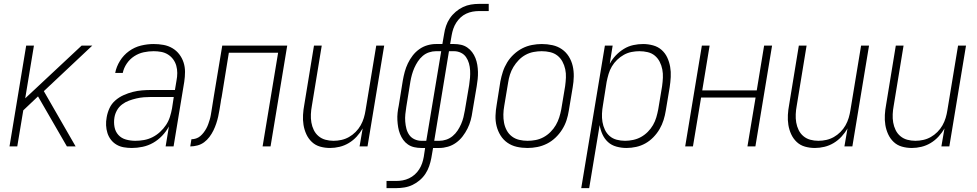

<svg xmlns="http://www.w3.org/2000/svg" viewBox="-20 -755 5040 990"><path d="M29 0 115 -520H155L110 -248L401 -520H456L206 -285L370 0H325L217 -187L176 -258L100 -186L69 0Z M660 8Q639 8 618.5 4.5Q598 1 581 -9Q564 -19 552 -34.5Q540 -50 534 -69Q528 -88 527 -108.5Q526 -129 530 -150Q534 -174 544.5 -197Q555 -220 574.5 -237Q594 -254 617.5 -264.5Q641 -275 664.5 -281Q688 -287 712 -289Q736 -291 760 -291H882L890 -339Q894 -359 894 -378.5Q894 -398 889 -416Q884 -434 873 -449Q862 -464 846 -474Q830 -484 811 -487.5Q792 -491 772 -491Q747 -491 721 -485.5Q695 -480 672 -465Q649 -450 633.5 -427Q618 -404 613 -379H574Q580 -411 598.5 -441Q617 -471 645.5 -491.5Q674 -512 707 -520Q740 -528 772 -528Q798 -528 823 -523.5Q848 -519 869 -506.5Q890 -494 904.5 -475Q919 -456 926.5 -433Q934 -410 934 -384.5Q934 -359 930 -333L875 0H834L851 -103Q837 -77 816 -55Q795 -33 769.5 -18.5Q744 -4 715.5 2Q687 8 660 8ZM678 -29Q700 -29 722.5 -33Q745 -37 766 -47.5Q787 -58 805 -74.5Q823 -91 836 -110.5Q849 -130 856 -152Q863 -174 867 -196L876 -255H760Q741 -255 722 -253.5Q703 -252 683.5 -247.5Q664 -243 645 -236Q626 -229 609.5 -216.5Q593 -204 583 -186Q573 -168 570 -149Q566 -124 570.5 -100Q575 -76 590.5 -59Q606 -42 629.5 -35.5Q653 -29 678 -29Z M961 0 967 -37Q979 -37 991 -41Q1003 -45 1012.5 -53Q1022 -61 1030 -71.5Q1038 -82 1044 -93Q1050 -104 1054 -115.5Q1058 -127 1061.5 -138.5Q1065 -150 1067 -162Q1069 -174 1071 -186Q1074 -205 1077 -223.5Q1080 -242 1083 -261L1126 -520H1461L1375 0H1334L1414 -483H1160L1123 -255Q1121 -248 1120 -241Q1119 -234 1118 -227Q1115 -209 1112 -190.5Q1109 -172 1105 -154Q1101 -136 1095 -118Q1089 -100 1080.5 -82.5Q1072 -65 1060 -49Q1048 -33 1032.5 -21.5Q1017 -10 998 -5Q979 0 961 0Z M1682 8Q1655 8 1630.5 1Q1606 -6 1588 -23Q1570 -40 1559.5 -63Q1549 -86 1545 -111Q1541 -136 1542.5 -162.5Q1544 -189 1549 -215L1599 -520H1639L1588 -209Q1584 -188 1583 -166Q1582 -144 1585.5 -123.5Q1589 -103 1598 -84.5Q1607 -66 1622.5 -53Q1638 -40 1658 -34.5Q1678 -29 1700 -29Q1720 -29 1740.5 -33.5Q1761 -38 1779.5 -48.5Q1798 -59 1813.5 -74.5Q1829 -90 1839.5 -108.5Q1850 -127 1856 -147Q1862 -167 1865 -187L1920 -520H1961L1875 0H1834L1850 -93Q1837 -70 1819 -50.5Q1801 -31 1778.5 -17.5Q1756 -4 1731 2Q1706 8 1682 8Z M1973 215V178H2024Q2040 178 2056.5 175Q2073 172 2089 164.5Q2105 157 2118.5 145Q2132 133 2141.5 118Q2151 103 2156.5 87Q2162 71 2165 54L2172 8H2153Q2134 8 2116 4Q2098 0 2083.5 -10Q2069 -20 2059 -34Q2049 -48 2042.5 -64.5Q2036 -81 2033 -99Q2030 -117 2029 -135.5Q2028 -154 2030 -173Q2032 -192 2036 -210L2057 -340Q2061 -363 2067 -385Q2073 -407 2083 -428Q2093 -449 2107.5 -468Q2122 -487 2141.5 -501Q2161 -515 2183.5 -521.5Q2206 -528 2228 -528H2261L2270 -580Q2273 -601 2280 -621.5Q2287 -642 2299.5 -660.5Q2312 -679 2329.5 -694Q2347 -709 2367 -718.5Q2387 -728 2408 -731.5Q2429 -735 2450 -735H2500V-698H2450Q2434 -698 2417 -695Q2400 -692 2384 -684.5Q2368 -677 2355 -665Q2342 -653 2332.5 -638Q2323 -623 2317.5 -607Q2312 -591 2309 -574L2301 -528H2321Q2340 -528 2357.5 -524Q2375 -520 2389.5 -510Q2404 -500 2414.5 -486Q2425 -472 2431.5 -455.5Q2438 -439 2441 -421Q2444 -403 2444.5 -384.5Q2445 -366 2443 -347Q2441 -328 2438 -310L2416 -180Q2413 -157 2407 -135Q2401 -113 2390.5 -92Q2380 -71 2365.5 -52Q2351 -33 2331.5 -19Q2312 -5 2289.5 1.5Q2267 8 2245 8H2213L2204 60Q2200 81 2193 101.5Q2186 122 2174 140.5Q2162 159 2144.5 174Q2127 189 2107 198.5Q2087 208 2065.5 211.5Q2044 215 2024 215ZM2153 -29H2178L2255 -491H2228Q2210 -491 2192 -485Q2174 -479 2159.5 -466.5Q2145 -454 2134.5 -438Q2124 -422 2116.5 -405Q2109 -388 2104 -370Q2099 -352 2096 -334L2075 -204Q2072 -185 2070 -166Q2068 -147 2069.5 -128Q2071 -109 2075.5 -91.5Q2080 -74 2090 -59.5Q2100 -45 2117 -37Q2134 -29 2153 -29ZM2219 -29H2245Q2263 -29 2281 -35Q2299 -41 2314 -53.5Q2329 -66 2339.5 -82Q2350 -98 2357.5 -115Q2365 -132 2369.5 -150Q2374 -168 2377 -186L2399 -316Q2402 -335 2403.5 -354Q2405 -373 2404 -392Q2403 -411 2398 -428.5Q2393 -446 2383 -460.5Q2373 -475 2356.5 -483Q2340 -491 2321 -491H2295Z M2700 8Q2671 8 2644.5 2Q2618 -4 2596.5 -19Q2575 -34 2561 -56.5Q2547 -79 2540.5 -105Q2534 -131 2535 -159Q2536 -187 2541 -215L2560 -335Q2565 -361 2573 -385.5Q2581 -410 2595 -433Q2609 -456 2629.5 -475Q2650 -494 2673.5 -506Q2697 -518 2723 -523Q2749 -528 2774 -528Q2802 -528 2829 -522Q2856 -516 2877.5 -501Q2899 -486 2913 -463.5Q2927 -441 2933 -415Q2939 -389 2938.5 -361Q2938 -333 2933 -305L2913 -185Q2909 -159 2901 -134.5Q2893 -110 2878.5 -87Q2864 -64 2844 -45Q2824 -26 2800 -14Q2776 -2 2750.5 3Q2725 8 2700 8ZM2700 -29Q2721 -29 2742 -33Q2763 -37 2782.5 -47.5Q2802 -58 2818.5 -74.5Q2835 -91 2846 -110Q2857 -129 2863.5 -149.5Q2870 -170 2874 -191L2894 -311Q2897 -333 2898 -355Q2899 -377 2894.5 -398Q2890 -419 2880 -437.5Q2870 -456 2854 -468.5Q2838 -481 2817 -486Q2796 -491 2773 -491Q2753 -491 2731.5 -487Q2710 -483 2690.5 -472.5Q2671 -462 2655 -445.5Q2639 -429 2627.5 -410Q2616 -391 2609.5 -370.5Q2603 -350 2600 -329L2580 -209Q2576 -187 2575.5 -165Q2575 -143 2579 -122Q2583 -101 2593 -82.5Q2603 -64 2619.5 -51.5Q2636 -39 2657 -34Q2678 -29 2700 -29Z M2977 215 3099 -520H3139L3124 -426Q3136 -449 3155 -469Q3174 -489 3197 -503Q3220 -517 3245.5 -522.5Q3271 -528 3296 -528Q3322 -528 3347.5 -521Q3373 -514 3391.5 -497.5Q3410 -481 3420.5 -458.5Q3431 -436 3435.5 -410.5Q3440 -385 3438.5 -358Q3437 -331 3433 -305L3413 -185Q3409 -160 3401.5 -136Q3394 -112 3381 -89.5Q3368 -67 3349 -47.5Q3330 -28 3307.5 -15.5Q3285 -3 3260 2.5Q3235 8 3210 8Q3184 8 3158.5 1Q3133 -6 3115 -22.5Q3097 -39 3086.5 -62Q3076 -85 3072 -110L3018 215ZM3203 -29Q3223 -29 3244.5 -33.5Q3266 -38 3285 -48.5Q3304 -59 3320 -75Q3336 -91 3347 -110Q3358 -129 3364 -149.5Q3370 -170 3374 -191L3394 -311Q3397 -333 3398 -354.5Q3399 -376 3395 -397Q3391 -418 3381.5 -436.5Q3372 -455 3356.5 -468Q3341 -481 3320 -486Q3299 -491 3277 -491Q3257 -491 3236.5 -487Q3216 -483 3197 -472.5Q3178 -462 3162 -446.5Q3146 -431 3135 -412.5Q3124 -394 3118 -373.5Q3112 -353 3108 -333L3089 -213Q3085 -191 3084 -169Q3083 -147 3086.5 -126Q3090 -105 3099 -86Q3108 -67 3123.5 -53.5Q3139 -40 3160 -34.5Q3181 -29 3203 -29Z M3513 0 3599 -520H3639L3601 -289H3882L3920 -520H3961L3875 0H3834L3876 -252H3595L3553 0Z M4182 8Q4155 8 4130.5 1Q4106 -6 4088 -23Q4070 -40 4059.5 -63Q4049 -86 4045 -111Q4041 -136 4042.5 -162.5Q4044 -189 4049 -215L4099 -520H4139L4088 -209Q4084 -188 4083 -166Q4082 -144 4085.5 -123.5Q4089 -103 4098 -84.5Q4107 -66 4122.5 -53Q4138 -40 4158 -34.5Q4178 -29 4200 -29Q4220 -29 4240.5 -33.5Q4261 -38 4279.5 -48.5Q4298 -59 4313.5 -74.5Q4329 -90 4339.5 -108.5Q4350 -127 4356 -147Q4362 -167 4365 -187L4420 -520H4461L4375 0H4334L4350 -93Q4337 -70 4319 -50.5Q4301 -31 4278.5 -17.5Q4256 -4 4231 2Q4206 8 4182 8Z M4682 8Q4655 8 4630.5 1Q4606 -6 4588 -23Q4570 -40 4559.5 -63Q4549 -86 4545 -111Q4541 -136 4542.5 -162.5Q4544 -189 4549 -215L4599 -520H4639L4588 -209Q4584 -188 4583 -166Q4582 -144 4585.5 -123.5Q4589 -103 4598 -84.5Q4607 -66 4622.5 -53Q4638 -40 4658 -34.5Q4678 -29 4700 -29Q4720 -29 4740.5 -33.5Q4761 -38 4779.5 -48.5Q4798 -59 4813.5 -74.5Q4829 -90 4839.5 -108.5Q4850 -127 4856 -147Q4862 -167 4865 -187L4920 -520H4961L4875 0H4834L4850 -93Q4837 -70 4819 -50.5Q4801 -31 4778.5 -17.5Q4756 -4 4731 2Q4706 8 4682 8Z"/></svg>

Font: Iosevka SS04 Extralight
Style: Italic
Weight: 200
Italic angle: -9°
Monospace: yes
Designer: Belleve Invis
Foundry: Belleve Invis
Version: Version 19.0.0; ttfautohint (v1.8.4)